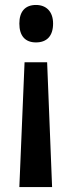

<svg xmlns="http://www.w3.org/2000/svg" viewBox="-20 -569 289 774"><path d="M194 -474C194 -523 166 -549 125 -549C81 -549 58 -522 58 -474C58 -425 81 -398 125 -398C168 -398 194 -423 194 -474ZM79 -318 58 185H190L170 -318Z"/></svg>

Font: Noto Sans Arabic UI XCn SmBd
Style: Regular
Weight: 600
Width: 2
Designer: Monotype Design Team, Nadine Chahine and Nizar Qandah
Foundry: Monotype Imaging Inc.
Version: Version 2.010